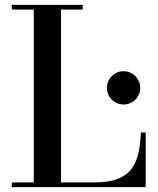

<svg xmlns="http://www.w3.org/2000/svg" viewBox="-20 -770 652 790"><path d="M28.5 0V-19.5H119V-730.5H28.5V-750H320.5V-730.5H231V-19.5H369.5Q427.5 -19.5 464 -33.8Q500.5 -48 520.8 -74.8Q541 -101.5 549.5 -139.5Q558 -177.5 559.5 -225H579.5V0ZM488.5 -340Q469.5 -340 454 -349.2Q438.5 -358.5 429.2 -374Q420 -389.5 420 -408.5Q420 -427 429.2 -442.8Q438.5 -458.5 454 -467.8Q469.5 -477 488.5 -477Q507 -477 522.8 -467.8Q538.5 -458.5 547.8 -442.8Q557 -427 557 -408.5Q557 -389.5 547.8 -374Q538.5 -358.5 522.8 -349.2Q507 -340 488.5 -340Z"/></svg>

Font: Bodoni Moda Medium
Style: Regular
Weight: 500
Designer: Owen Earl
Foundry: indestructible type
Version: Version 2.005